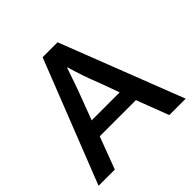

<svg xmlns="http://www.w3.org/2000/svg" viewBox="-163 -779 927 927"><g transform="rotate(-45 300.5 -315.0)"><path d="M203 -247H394L357 -349Q340 -391 327.5 -427.5Q315 -464 301 -511H299Q284 -467 271 -429.5Q258 -392 241 -348ZM251 -630H353L598 0H486L423 -165H176L114 0H3Z"/></g></svg>

Font: Mukta Medium
Style: Regular
Weight: 500
Designer: Girish Dalvi and Yashodeep Gholap
Foundry: Ek Type
Version: Version 2.538;PS 1.002;hotconv 16.6.51;makeotf.lib2.5.65220;